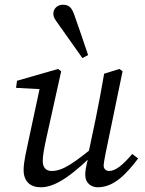

<svg xmlns="http://www.w3.org/2000/svg" viewBox="-20 -780 612 813"><path d="M153 13C221 13 296 -48 394 -144H401L394 -172C295 -91 247 -56 199 -56C175 -56 161 -70 161 -99C161 -121 167 -153 176 -194L239 -478L226 -488L52 -438L48 -408L159 -402L152 -424L101 -186C93 -147 80 -97 80 -60C80 -11 109 13 153 13ZM394 13C466 13 519 -49 565 -109L540 -128C499 -80 469 -56 442 -56C430 -56 419 -64 419 -78C419 -89 423 -110 428 -135L499 -478L486 -488L421 -468C410 -404 398 -340 385 -276L352 -120H356C342 -70 341 -53 341 -39C341 -4 367 13 394 13ZM353 -547C333 -605 316 -658 295 -716C284 -747 273 -760 246 -760C223 -760 206 -743 206 -723C206 -706 213 -698 225 -681C262 -628 293 -585 329 -534L353 -547Z"/></svg>

Font: Source Serif 4 Variable
Style: Italic
Weight: 400
Italic angle: -12°
Designer: Frank Grießhammer
Foundry: Adobe Systems Incorporated
Version: Version 4.004;hotconv 1.0.116;makeotfexe 2.5.65601